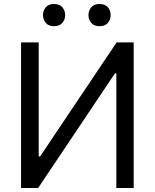

<svg xmlns="http://www.w3.org/2000/svg" viewBox="-20 -939 773 959"><path d="M647.7 0V-727.3H562.5L180.4 -157.7H173.3V-727.3H85.2V0H170.5L554 -572.4H561.1V0ZM194.6 -863.6Q194.6 -886 208.5 -902.5Q222.3 -919 250 -919Q277.7 -919 291.5 -902.5Q305.4 -886 305.4 -863.6Q305.4 -841.3 291.5 -824.8Q277.7 -808.2 250 -808.2Q222.3 -808.2 208.5 -824.8Q194.6 -841.3 194.6 -863.6ZM421.9 -863.6Q421.9 -886 435.7 -902.5Q449.6 -919 477.3 -919Q505 -919 518.8 -902.5Q532.7 -886 532.7 -863.6Q532.7 -841.3 518.8 -824.8Q505 -808.2 477.3 -808.2Q449.6 -808.2 435.7 -824.8Q421.9 -841.3 421.9 -863.6Z"/></svg>

Font: Interface
Style: Regular
Weight: 400
Designer: Rasmus Andersson
Foundry: rsms
Version: Version 1.8